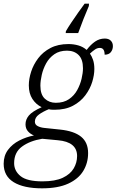

<svg xmlns="http://www.w3.org/2000/svg" viewBox="-58 -786 635 1046"><path d="M301 -616Q313 -637 331.5 -664.5Q350 -692 369 -719Q388 -746 403 -766H427L426 -753Q412 -721 396.5 -681.5Q381 -642 368 -606H300ZM171 240Q71 240 16.5 206.5Q-38 173 -38 106Q-38 62 -14.5 30.5Q9 -1 47 -20.5Q85 -40 127 -48Q107 -56 94 -71Q81 -86 81 -109Q81 -135 99.5 -157Q118 -179 169 -202Q138 -217 118.5 -247Q99 -277 99 -321Q99 -356 111.5 -395Q124 -434 150 -468.5Q176 -503 217 -524.5Q258 -546 315 -546Q343 -546 369 -538.5Q395 -531 414 -514Q436 -543 460 -559.5Q484 -576 513 -576Q534 -576 545.5 -564.5Q557 -553 557 -535Q557 -516 546 -502Q535 -488 512 -488Q512 -525 486 -525Q472 -525 459 -516Q446 -507 432 -494Q442 -480 449 -459.5Q456 -439 456 -410Q456 -378 444.5 -340Q433 -302 407 -267Q381 -232 339.5 -210Q298 -188 239 -188Q231 -188 222.5 -188.5Q214 -189 208 -191Q176 -178 154 -162Q132 -146 132 -123Q132 -107 147.5 -99Q163 -91 184 -89L270 -80Q346 -72 384 -41Q422 -10 422 48Q422 102 395.5 145.5Q369 189 313.5 214.5Q258 240 171 240ZM246 -226Q289 -226 317.5 -245.5Q346 -265 362.5 -295Q379 -325 386.5 -357Q394 -389 394 -414Q394 -463 370 -486.5Q346 -510 307 -510Q266 -510 238 -490.5Q210 -471 193.5 -441Q177 -411 169.5 -378Q162 -345 162 -319Q162 -271 186 -248.5Q210 -226 246 -226ZM173 202Q243 202 284 182.5Q325 163 343.5 131.5Q362 100 362 64Q362 -13 257 -22L172 -30Q105 -19 62 12.5Q19 44 19 103Q19 145 54 173.5Q89 202 173 202Z"/></svg>

Font: Noto Serif Light
Style: Italic
Weight: 300
Italic angle: -12°
Designer: Monotype Design Team
Foundry: Monotype Imaging Inc.
Version: Version 2.013